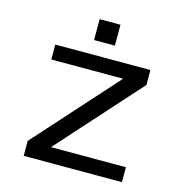

<svg xmlns="http://www.w3.org/2000/svg" viewBox="-128 -1040 1132 1162"><g transform="rotate(15 437.5 -459.0)"><path d="M123.5 0V-93.5L584 -606.5H134V-700H730V-606.5L269.5 -93.5H739V0ZM353.5 -918H484V-787H353.5Z"/></g></svg>

Font: Trispace SemiExpanded Medium
Style: Regular
Weight: 500
Width: 6
Designer: Tyler Finck
Foundry: Etcetera Type Company
Version: Version 1.210; ttfautohint (v1.8.3)